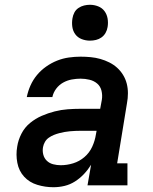

<svg xmlns="http://www.w3.org/2000/svg" viewBox="-20 -775 640 803"><path d="M203 8Q169 8 136 -2Q103 -12 81 -36Q59 -60 52.5 -94Q46 -128 52 -162Q56 -189 69.5 -215.5Q83 -242 105.5 -260.5Q128 -279 154.5 -290.5Q181 -302 208.5 -309Q236 -316 263.5 -318Q291 -320 318 -320H399L406 -358Q409 -377 404.5 -395.5Q400 -414 386.5 -425.5Q373 -437 354.5 -441.5Q336 -446 317 -446Q299 -446 280 -442.5Q261 -439 244 -429.5Q227 -420 215 -404Q203 -388 199 -369H92Q97 -394 107.5 -417.5Q118 -441 134.5 -461Q151 -481 173 -496.5Q195 -512 219 -521.5Q243 -531 268 -534.5Q293 -538 317 -538Q338 -538 359 -536Q380 -534 399.5 -528.5Q419 -523 437 -514Q455 -505 469.5 -492Q484 -479 494.5 -462Q505 -445 510 -425.5Q515 -406 515 -385Q515 -364 511 -343L470 -92H513V0H346L361 -86Q348 -65 331 -47Q314 -29 293.5 -16Q273 -3 250 2.5Q227 8 204 8Q204 8 204 8Q204 8 203 8ZM234 -84Q260 -84 286 -92Q312 -100 333 -118Q354 -136 365.5 -161Q377 -186 381 -212L384 -228H318Q306 -228 295 -227.5Q284 -227 272.5 -226Q261 -225 250 -223Q239 -221 227.5 -218Q216 -215 205 -210.5Q194 -206 184 -199Q174 -192 168 -181.5Q162 -171 160 -160Q157 -144 161 -128.5Q165 -113 176 -102.5Q187 -92 202.5 -88Q218 -84 234 -84ZM356 -605Q338 -605 321.5 -611.5Q305 -618 295 -631.5Q285 -645 282.5 -662.5Q280 -680 283 -698Q285 -711 291 -722.5Q297 -734 308 -741.5Q319 -749 331.5 -752Q344 -755 356 -755Q374 -755 390.5 -748.5Q407 -742 417 -728.5Q427 -715 430 -697.5Q433 -680 430 -662Q428 -649 421.5 -637.5Q415 -626 404.5 -618.5Q394 -611 381.5 -608Q369 -605 356 -605Z"/></svg>

Font: Iosevka Curly Slab SmBdExObl
Style: Regular
Weight: 600
Width: 7
Italic angle: -9°
Monospace: yes
Designer: Belleve Invis
Foundry: Belleve Invis
Version: Version 11.1.0; ttfautohint (v1.8.3)